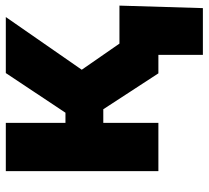

<svg xmlns="http://www.w3.org/2000/svg" viewBox="-49 -527 732 674"><g transform="rotate(-90 317.0 -190.0)"><path d="M53.2 0V-535.6H222.7V-326.2H258.3L397.5 -535.6H594.2L409.2 -269L595.7 0H396.5L270.5 -193.4H222.7V0ZM461.4 156.2V0H417V-136.7H634.3L625.5 156.2Z"/></g></svg>

Font: Inter 20pt ExtraBold
Style: Regular
Weight: 800
Version: Version 4.001;git-66647c0bb